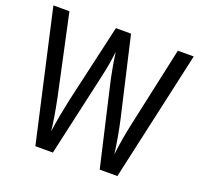

<svg xmlns="http://www.w3.org/2000/svg" viewBox="-124 -852 1030 990"><g transform="rotate(20 391.0 -357.0)"><path d="M776 -714H689L594 -277C582 -222 571 -161 564 -100C556 -162 545 -222 533 -277L432 -714H349L249 -277C237 -221 225 -157 217 -100C213 -145 202 -208 188 -277L94 -714H6L167 0H263L366 -459C378 -509 386 -564 390 -599C397 -546 407 -493 414 -459L520 0H617Z"/></g></svg>

Font: Noto Sans Myanmar UI Condensed
Style: Regular
Weight: 400
Width: 3
Designer: Monotype Design Team
Foundry: Monotype Imaging Inc.
Version: Version 2.103